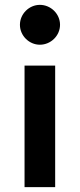

<svg xmlns="http://www.w3.org/2000/svg" viewBox="-20 -770 329 790"><path d="M144 -586C189 -586 227 -623 227 -668C227 -713 189 -750 144 -750C100 -750 62 -713 62 -668C62 -623 100 -586 144 -586ZM81 -500V0H207V-500Z"/></svg>

Font: Oakes Bold
Style: Regular
Weight: 700
Designer: Samuel Oakes
Foundry: Samuel Oakes
Version: Version 1.003;PS 001.003;hotconv 1.0.88;makeotf.lib2.5.64775